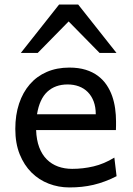

<svg xmlns="http://www.w3.org/2000/svg" viewBox="-20 -801 575 833"><path d="M136.7 -236.8Q138.2 -193.8 150.1 -162.1Q162.1 -130.4 182.9 -109.6Q203.6 -88.9 231.7 -78.6Q259.8 -68.4 293 -68.4Q340.3 -68.4 385.7 -79.1Q431.2 -89.8 476.1 -117.2L485.8 -36.6Q460 -23.4 435.1 -14.2Q410.2 -4.9 385.3 1Q360.4 6.8 334.7 9.5Q309.1 12.2 280.8 12.2Q233.9 12.2 191.4 -4.2Q148.9 -20.5 116.7 -52.5Q84.5 -84.5 65.4 -131.8Q46.4 -179.2 46.4 -241.7Q46.4 -302.2 62.7 -351.3Q79.1 -400.4 109.4 -435.3Q139.6 -470.2 183.1 -489Q226.6 -507.8 280.8 -507.8Q320.8 -507.8 351.6 -498.3Q382.3 -488.8 404.8 -471.9Q427.2 -455.1 442.4 -432.6Q457.5 -410.2 466.6 -384.3Q475.6 -358.4 479.5 -330.3Q483.4 -302.2 483.4 -274.9V-255.9Q483.4 -243.7 482.9 -236.8ZM273.4 -434.6Q219.7 -434.6 185.5 -403.1Q151.4 -371.6 140.6 -305.2H395.5Q395.5 -336.4 386.5 -360.6Q377.4 -384.8 361.1 -401.4Q344.7 -418 322.3 -426.3Q299.8 -434.6 273.4 -434.6ZM70.3 -571.3 236.3 -781.2H319.3L485.4 -571.3H412.1L277.8 -708L143.6 -571.3Z"/></svg>

Font: Andika Eur
Style: Regular
Weight: 400
Designer: Victor Gaultney, Annie Olsen, Julie Remington, Don Collingsworth, Eric Hays, Becca Hirsbrunner
Foundry: SIL International
Version: Version 5.000